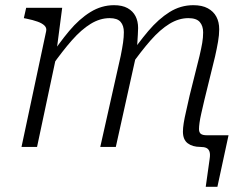

<svg xmlns="http://www.w3.org/2000/svg" viewBox="-20 -567 949 741"><path d="M63 0H123L201 -367L199 -376L220 -537H81L72 -497L82 -495Q107 -490 125 -483.5Q143 -477 152 -468Q161 -459 158 -446ZM367 0H427L504 -347Q505 -354 507 -369Q509 -384 510 -401Q511 -418 512 -433.5Q513 -449 513 -459Q513 -485 503 -504.5Q493 -524 472.5 -535.5Q452 -547 420 -547Q372 -547 329 -520.5Q286 -494 247 -447.5Q208 -401 168 -340L180 -312Q221 -370 257.5 -411.5Q294 -453 330 -475Q366 -497 403 -497Q433 -497 445.5 -482.5Q458 -468 458 -443Q458 -424 455 -403Q452 -382 446 -352ZM753 0Q768 0 776.5 4Q785 8 788.5 18Q792 28 789 47L774 154H819L862 -45H778Q762 -45 755 -50.5Q748 -56 748 -69Q748 -78 750 -93Q752 -108 757 -130Q762 -152 769 -182L810 -349Q817 -380 821.5 -406Q826 -432 826 -454Q826 -482 815 -502.5Q804 -523 782 -535Q760 -547 726 -547Q677 -547 634.5 -520.5Q592 -494 552.5 -447.5Q513 -401 472 -340L484 -312Q525 -370 561.5 -411.5Q598 -453 634 -475Q670 -497 707 -497Q738 -497 751 -482Q764 -467 764 -442Q764 -422 760.5 -401.5Q757 -381 750 -351L712 -199Q704 -162 698 -136.5Q692 -111 689 -92Q686 -73 686 -59Q686 -28 704.5 -14Q723 0 753 0Z"/></svg>

Font: Roboto Serif ExtraLight
Style: Italic
Weight: 250
Italic angle: -10°
Designer: Greg Gazdowicz
Foundry: Commercial Type
Version: Version 1.008